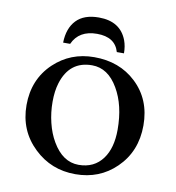

<svg xmlns="http://www.w3.org/2000/svg" viewBox="-73 -673 687 748"><g transform="rotate(10 271.0 -298.5)"><path d="M147.5 -327.1Q137.7 -295.4 137.7 -252.9Q137.7 -210.4 147.5 -170.4Q157.2 -130.4 175.8 -98.6Q216.8 -28.3 279.8 -28.3Q341.3 -28.3 375 -74.2Q406.2 -116.7 406.2 -189.5Q406.2 -285.6 368.2 -350.6Q328.6 -419.4 265.1 -419.4Q175.8 -419.4 147.5 -327.1ZM40 -222.7Q40 -324.2 108.4 -389.6Q174.3 -452.1 268.1 -452.1Q368.2 -452.1 433.6 -390.6Q502.4 -326.2 502.4 -223.1Q502.4 -120.1 434.1 -53.7Q369.1 9.8 273.4 9.8Q177.7 9.8 110.4 -54.7Q40 -121.6 40 -222.7ZM350.6 -486.8Q334.5 -543.5 262.9 -543.5Q191.4 -543.5 166 -486.8H138.2Q139.6 -543.9 169.9 -575.7Q200.2 -607.4 258.8 -607.4Q344.2 -607.4 370.6 -537.1Q378.9 -514.6 378.9 -486.8Z"/></g></svg>

Font: RadleyRegular
Style: Regular
Weight: 400
Designer: vernon adams
Foundry: vernon adams
Version: Version 1.000;PS 001.001;hotconv 1.0.56